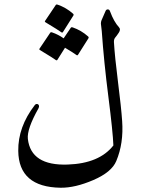

<svg xmlns="http://www.w3.org/2000/svg" viewBox="-20 -794 644 878"><path d="M462.9 -744.1Q465.8 -751 473.1 -751Q480.5 -751 483.4 -741.7Q501 -694.3 524.4 -668.9Q533.2 -659.7 523.2 -644.5Q513.2 -629.4 506.8 -622.1Q500.5 -614.7 501 -601.6Q504.9 -535.6 519.5 -419.9Q534.2 -304.2 538.6 -240.7Q545.9 -138.7 511.7 -57.6Q490.7 -6.8 407 29.3Q323.2 65.4 256.8 64.5Q65.4 61.5 63.5 -104Q62 -213.4 138.7 -313Q143.6 -319.3 149.9 -318.4Q156.2 -317.4 158 -311.3Q159.7 -305.2 155.8 -298.3Q102.5 -203.6 107.4 -158.7Q121.6 -35.6 289.6 -41.5Q434.1 -46.4 498.5 -128.9Q496.1 -191.4 475.6 -351.6Q455.1 -511.7 445.3 -652.3L441.4 -685.5Q441.4 -694.3 443.8 -700.2ZM234.9 -771Q237.3 -774.9 243.2 -772.9Q282.7 -759.3 314 -731.4Q318.4 -727.5 315.4 -722.7L267.6 -647Q264.6 -642.6 257.6 -648.4Q250.5 -654.3 187.5 -692.4Q183.6 -694.8 186 -698.2ZM303.7 -667Q306.2 -670.9 312 -668.9Q351.6 -655.3 382.8 -627.4Q387.2 -623.5 384.3 -618.7L336.4 -543Q333.5 -538.6 326.7 -544.4Q320.8 -549.3 277.3 -575.7L242.2 -520Q239.3 -515.6 232.2 -521.5Q225.1 -527.3 162.1 -565.4Q158.2 -567.9 160.6 -571.3L209.5 -644Q211.9 -647.9 217.8 -646Q246.6 -636.2 271 -618.7Z"/></svg>

Font: Amiri
Style: Regular
Weight: 400
Designer: Khaled Hosny
Version: Version 000.108